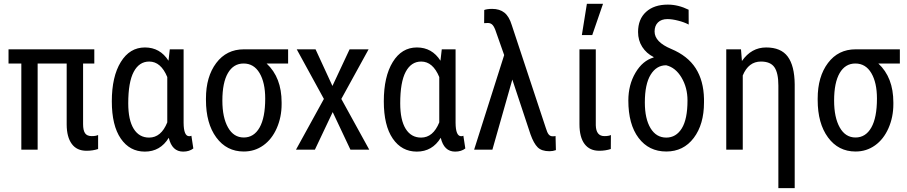

<svg xmlns="http://www.w3.org/2000/svg" viewBox="-20 -788 4774 1011"><path d="M476.6 -453.6H417.5V-134.3Q417.5 -102.1 427.7 -86.7Q438 -71.3 462.9 -71.3Q484.9 -71.3 496.6 -77.1V-3.4Q468.8 5.9 435.5 5.9Q384.3 5.9 357.9 -30.3Q331.5 -66.4 331.1 -131.8V-453.6H178.2V0H92.3V-453.6H24.9V-528.3H476.6Z M946.8 -528.3V-141.1Q947.3 -70.8 976.1 -70.8Q982.9 -70.8 987.8 -73.2L998 -6.3Q977.1 10.3 944.3 10.3Q885.7 10.3 868.7 -62.5Q824.2 10.3 742.7 10.3Q663.1 10.3 616 -58.3Q568.8 -127 568.8 -254.4Q568.8 -384.8 616 -461.4Q663.1 -538.1 743.2 -538.1Q822.8 -538.1 867.2 -468.3L874 -528.3ZM655.3 -244.1Q655.3 -155.8 684.1 -109.6Q712.9 -63.5 765.1 -63.5Q828.6 -63.5 860.8 -143.6V-382.3Q827.1 -463.9 765.6 -463.9Q712.9 -463.9 684.1 -409.7Q655.3 -355.5 655.3 -244.1Z M1497.1 -453.6H1383.8Q1462.9 -380.4 1462.9 -248.5V-239.7Q1462.9 -171.4 1437.3 -113Q1411.6 -54.7 1366.5 -22.5Q1321.3 9.8 1263.7 9.8Q1173.3 9.8 1118.9 -64.2Q1064.5 -138.2 1064.5 -261.7V-269Q1064.5 -384.3 1118.7 -456.3Q1172.9 -528.3 1264.2 -528.3H1497.1ZM1150.9 -258.3Q1150.9 -169.4 1180.7 -116.7Q1210.4 -64 1263.7 -64Q1316.9 -64 1346.7 -116.2Q1376.5 -168.5 1376.5 -269Q1376.5 -353 1346.7 -403.3Q1316.9 -453.6 1262.7 -453.6Q1209.5 -453.6 1180.2 -403.3Q1150.9 -353 1150.9 -258.3Z M1730.5 -335.4 1820.8 -528.3H1920.9L1777.3 -267.1L1924.3 0H1825.2L1731.9 -197.8L1638.2 0H1538.6L1685.5 -267.1L1542.5 -528.3H1641.6Z M2378.9 -528.3V-141.1Q2379.4 -70.8 2408.2 -70.8Q2415 -70.8 2419.9 -73.2L2430.2 -6.3Q2409.2 10.3 2376.5 10.3Q2317.9 10.3 2300.8 -62.5Q2256.3 10.3 2174.8 10.3Q2095.2 10.3 2048.1 -58.3Q2001 -127 2001 -254.4Q2001 -384.8 2048.1 -461.4Q2095.2 -538.1 2175.3 -538.1Q2254.9 -538.1 2299.3 -468.3L2306.2 -528.3ZM2087.4 -244.1Q2087.4 -155.8 2116.2 -109.6Q2145 -63.5 2197.3 -63.5Q2260.7 -63.5 2293 -143.6V-382.3Q2259.3 -463.9 2197.8 -463.9Q2145 -463.9 2116.2 -409.7Q2087.4 -355.5 2087.4 -244.1Z M2571.8 -741.2Q2611.3 -741.2 2636.2 -721.2Q2661.1 -701.2 2674.8 -655.8L2854 -114.3Q2861.3 -89.4 2869.4 -79.8Q2877.4 -70.3 2890.1 -70.3Q2900.4 -70.3 2905.3 -71.8L2907.2 2.4Q2891.1 8.3 2873.5 8.3Q2832 8.3 2811.3 -12.2Q2790.5 -32.7 2773.4 -80.6L2677.7 -369.1L2572.8 0H2476.6L2634.8 -498L2592.8 -617.2Q2584 -645 2574.2 -656Q2564.5 -667 2548.8 -667L2529.3 -666L2529.8 -735.4Q2544.9 -741.2 2571.8 -741.2Z M3117.2 -528.3V-128.4Q3118.7 -71.3 3162.6 -71.3Q3185.1 -71.3 3196.8 -77.1L3196.3 -3.4Q3168.5 5.9 3135.3 5.9Q3085 5.9 3058.1 -29.8Q3031.2 -65.4 3031.2 -134.3V-528.3ZM3070.3 -768.1H3155.3L3098.6 -603.5H3043.9Z M3339.8 -619.6Q3339.8 -687 3381.8 -725.3Q3423.8 -763.7 3496.6 -763.7Q3551.3 -763.7 3606 -736.8L3606.4 -658.7Q3582.5 -671.4 3550.5 -679.4Q3518.6 -687.5 3494.6 -687.5Q3462.4 -687.5 3444.6 -669.9Q3426.8 -652.3 3426.8 -622.1Q3426.8 -566.9 3513.9 -530.5Q3601.1 -494.1 3643.1 -428.7Q3685.1 -363.3 3687 -267.1V-248.5Q3687 -133.3 3633.1 -61.8Q3579.1 9.8 3488.3 9.8Q3396.5 9.8 3342.5 -61.8Q3288.6 -133.3 3288.6 -258.8Q3288.6 -341.3 3326.2 -405Q3363.8 -468.8 3421.9 -485.4L3421.4 -487.8Q3383.8 -506.8 3361.8 -541Q3339.8 -575.2 3339.8 -619.6ZM3375.5 -248.5Q3375.5 -162.6 3405.5 -113Q3435.5 -63.5 3488.3 -63.5Q3540 -63.5 3570.1 -112.1Q3600.1 -160.6 3600.1 -258.8Q3600.1 -326.7 3568.6 -379.6Q3537.1 -432.6 3487.8 -444.3Q3436.5 -444.3 3406 -394.5Q3375.5 -344.7 3375.5 -248.5Z M3881.8 -528.3 3886.7 -466.8Q3936.5 -538.1 4014.2 -538.1Q4092.3 -538.1 4127.9 -490Q4163.6 -441.9 4164.6 -344.2V202.6H4078.6V-337.4Q4078.6 -403.8 4057.9 -433.8Q4037.1 -463.9 3986.8 -463.9Q3921.4 -463.9 3891.1 -390.6V0H3804.2V-528.3Z M4718.3 -453.6H4605Q4684.1 -380.4 4684.1 -248.5V-239.7Q4684.1 -171.4 4658.4 -113Q4632.8 -54.7 4587.6 -22.5Q4542.5 9.8 4484.9 9.8Q4394.5 9.8 4340.1 -64.2Q4285.6 -138.2 4285.6 -261.7V-269Q4285.6 -384.3 4339.8 -456.3Q4394 -528.3 4485.4 -528.3H4718.3ZM4372.1 -258.3Q4372.1 -169.4 4401.9 -116.7Q4431.6 -64 4484.9 -64Q4538.1 -64 4567.9 -116.2Q4597.7 -168.5 4597.7 -269Q4597.7 -353 4567.9 -403.3Q4538.1 -453.6 4483.9 -453.6Q4430.7 -453.6 4401.4 -403.3Q4372.1 -353 4372.1 -258.3Z"/></svg>

Font: Roboto Condensed
Style: Regular
Weight: 400
Designer: Google
Version: Version 2.001047; 2015